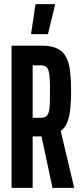

<svg xmlns="http://www.w3.org/2000/svg" viewBox="-20 -909 390 929"><path d="M36 0V-688H183Q230 -688 258.5 -673.5Q287 -659 301 -630.5Q315 -602 319.5 -561.5Q324 -521 324 -469Q324 -424 320.5 -386.5Q317 -349 307 -321Q297 -293 274 -275L339 0H234L177 -267L202 -252Q195 -250 187.5 -249.5Q180 -249 172 -249H138V0ZM138 -339H176Q192 -339 201 -344.5Q210 -350 215 -364Q220 -378 221 -403Q222 -428 222 -467Q222 -505 220.5 -530Q219 -555 214.5 -568.5Q210 -582 200.5 -587.5Q191 -593 176 -593H138ZM131 -744V-749L152 -889H246V-884L212 -744Z"/></svg>

Font: Saira UltraCondensed
Style: Bold
Weight: 700
Width: 1
Designer: Hector Gatti with collaboration of the Omnibus-Type team
Foundry: Omnibus-Type
Version: Version 1.101